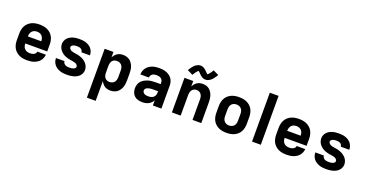

<svg xmlns="http://www.w3.org/2000/svg" viewBox="-39 -1629 5178 2713"><g transform="rotate(20 2550.0 -273.0)"><path d="M303 8Q273 8 243 3.5Q213 -1 185.5 -13.5Q158 -26 135 -46.5Q112 -67 97.5 -93.5Q83 -120 77 -150Q71 -180 71 -210V-310Q71 -340 77 -369.5Q83 -399 97 -425.5Q111 -452 133.5 -472.5Q156 -493 183 -505.5Q210 -518 240 -523Q270 -528 300 -528Q330 -528 360 -523Q390 -518 417 -505.5Q444 -493 466.5 -472.5Q489 -452 503 -425.5Q517 -399 523 -369.5Q529 -340 529 -310V-207H199Q199 -185 205.5 -164.5Q212 -144 226.5 -128.5Q241 -113 261.5 -106Q282 -99 303 -99Q318 -99 333.5 -101Q349 -103 363 -110Q377 -117 387 -129Q397 -141 399 -157H527Q525 -131 515.5 -106.5Q506 -82 489.5 -62.5Q473 -43 451 -29Q429 -15 404.5 -6.5Q380 2 354.5 5Q329 8 303 8ZM199 -313H401Q401 -334 395 -354.5Q389 -375 375 -391Q361 -407 341 -414Q321 -421 300 -421Q279 -421 259 -414Q239 -407 225 -391Q211 -375 205 -354.5Q199 -334 199 -313Z M899 8Q873 8 847 5Q821 2 796 -6.5Q771 -15 749 -29Q727 -43 710.5 -63.5Q694 -84 685.5 -109Q677 -134 677 -160V-162H805Q805 -146 814.5 -132.5Q824 -119 837.5 -111.5Q851 -104 867 -101.5Q883 -99 899 -99Q913 -99 927.5 -100.5Q942 -102 955.5 -106Q969 -110 981 -120Q993 -130 993 -144Q993 -159 982.5 -171Q972 -183 958 -189Q944 -195 929 -198Q914 -201 899 -203Q884 -205 869.5 -207.5Q855 -210 840 -214Q825 -218 811 -223Q797 -228 783.5 -235Q770 -242 757.5 -251Q745 -260 734.5 -270.5Q724 -281 715 -293Q706 -305 700 -319Q694 -333 690.5 -348Q687 -363 687 -378Q687 -402 696 -425.5Q705 -449 721.5 -467Q738 -485 759.5 -497Q781 -509 804.5 -516Q828 -523 852.5 -525.5Q877 -528 901 -528Q927 -528 952 -525Q977 -522 1001 -513.5Q1025 -505 1046.5 -491Q1068 -477 1083.5 -457Q1099 -437 1107 -412.5Q1115 -388 1115 -363V-361H987Q987 -376 979 -389Q971 -402 958 -409Q945 -416 930.5 -418.5Q916 -421 901 -421Q888 -421 874.5 -419.5Q861 -418 848.5 -413.5Q836 -409 825.5 -399.5Q815 -390 815 -377Q815 -362 825.5 -350Q836 -338 849.5 -331.5Q863 -325 878 -322Q893 -319 908 -317Q923 -315 938 -312.5Q953 -310 967.5 -306Q982 -302 996.5 -296.5Q1011 -291 1024 -284.5Q1037 -278 1049.5 -269Q1062 -260 1073 -249.5Q1084 -239 1093 -227Q1102 -215 1108 -201Q1114 -187 1117.5 -172.5Q1121 -158 1121 -143Q1121 -118 1111.5 -94Q1102 -70 1084.5 -52Q1067 -34 1044.5 -22Q1022 -10 998 -3.5Q974 3 949 5.5Q924 8 899 8Z M1279 215V-520H1411V-437Q1421 -458 1435.5 -475.5Q1450 -493 1469 -505.5Q1488 -518 1510 -523Q1532 -528 1555 -528Q1581 -528 1607 -521Q1633 -514 1654 -498.5Q1675 -483 1690 -461Q1705 -439 1714 -414Q1723 -389 1726 -362.5Q1729 -336 1729 -310V-210Q1729 -184 1726 -157.5Q1723 -131 1714 -106Q1705 -81 1690 -59Q1675 -37 1654 -21.5Q1633 -6 1607 1Q1581 8 1555 8Q1532 8 1510 3Q1488 -2 1469 -14.5Q1450 -27 1435.5 -44.5Q1421 -62 1411 -83V215ZM1501 -102Q1521 -102 1541 -109.5Q1561 -117 1574 -133Q1587 -149 1592 -169.5Q1597 -190 1597 -210V-310Q1597 -330 1592 -350.5Q1587 -371 1574 -387Q1561 -403 1541 -410.5Q1521 -418 1501 -418Q1481 -418 1462 -410Q1443 -402 1431.5 -386Q1420 -370 1415.5 -350Q1411 -330 1411 -310V-210Q1411 -190 1415.5 -170Q1420 -150 1431.5 -134Q1443 -118 1462 -110Q1481 -102 1501 -102Z M2035 8Q2003 8 1972 0Q1941 -8 1917 -29Q1893 -50 1882 -80.5Q1871 -111 1871 -142Q1871 -171 1880 -199.5Q1889 -228 1908.5 -249.5Q1928 -271 1953.5 -285Q1979 -299 2007 -307.5Q2035 -316 2064 -318.5Q2093 -321 2122 -321H2193V-341Q2193 -358 2186 -375Q2179 -392 2165 -402.5Q2151 -413 2133.5 -417Q2116 -421 2098 -421Q2082 -421 2065.5 -418Q2049 -415 2035.5 -406Q2022 -397 2013.5 -382.5Q2005 -368 2005 -352H1877Q1877 -378 1885.5 -404Q1894 -430 1909.5 -451Q1925 -472 1947 -487.5Q1969 -503 1994 -512Q2019 -521 2045.5 -524.5Q2072 -528 2098 -528Q2126 -528 2153.5 -524.5Q2181 -521 2206.5 -511Q2232 -501 2254.5 -484.5Q2277 -468 2292.5 -445.5Q2308 -423 2314.5 -395.5Q2321 -368 2321 -341V0H2193V-78Q2182 -57 2165 -40Q2148 -23 2127 -12Q2106 -1 2082.5 3.5Q2059 8 2035 8ZM2086 -99Q2106 -99 2125.5 -103.5Q2145 -108 2161 -120Q2177 -132 2185 -150.5Q2193 -169 2193 -189V-214H2122Q2110 -214 2097 -213.5Q2084 -213 2072 -211Q2060 -209 2047.5 -205.5Q2035 -202 2024.5 -196Q2014 -190 2006.5 -179Q1999 -168 1999 -156Q1999 -141 2008 -128.5Q2017 -116 2030 -109.5Q2043 -103 2057.5 -101Q2072 -99 2086 -99Z M2479 0V-520H2611V-437Q2621 -458 2635 -475.5Q2649 -493 2668 -505.5Q2687 -518 2709.5 -523Q2732 -528 2754 -528Q2780 -528 2805.5 -521Q2831 -514 2851 -497.5Q2871 -481 2885 -459Q2899 -437 2907 -412.5Q2915 -388 2918 -362Q2921 -336 2921 -310V0H2789V-310Q2789 -330 2784.5 -349.5Q2780 -369 2768.5 -385Q2757 -401 2738.5 -409.5Q2720 -418 2700 -418Q2680 -418 2661.5 -409.5Q2643 -401 2631.5 -385Q2620 -369 2615.5 -349.5Q2611 -330 2611 -310V0ZM2766 -597Q2757 -597 2750 -598Q2743 -599 2734.5 -602Q2726 -605 2718.5 -608.5Q2711 -612 2705 -616Q2699 -620 2692 -626Q2685 -632 2679.5 -637Q2674 -642 2668.5 -648Q2663 -654 2656.5 -660.5Q2650 -667 2645 -671Q2640 -675 2634 -680Q2631 -678 2625 -673Q2619 -668 2616 -664.5Q2613 -661 2610 -657Q2607 -653 2603 -648.5Q2599 -644 2595 -638.5Q2591 -633 2587 -626.5Q2583 -620 2578.5 -613Q2574 -606 2569 -598L2486 -639Q2497 -657 2507 -671.5Q2517 -686 2527 -698.5Q2537 -711 2547.5 -721.5Q2558 -732 2572 -741Q2586 -750 2602 -755.5Q2618 -761 2634 -761Q2643 -761 2650 -760Q2657 -759 2665.5 -756.5Q2674 -754 2681.5 -750Q2689 -746 2695 -742Q2701 -738 2708 -732Q2715 -726 2720.5 -721Q2726 -716 2731.5 -710Q2737 -704 2743.5 -697.5Q2750 -691 2755 -687Q2760 -683 2766 -678Q2769 -680 2775 -685Q2781 -690 2784 -693.5Q2787 -697 2790 -701Q2793 -705 2797 -709.5Q2801 -714 2805 -719.5Q2809 -725 2813 -731.5Q2817 -738 2821.5 -745Q2826 -752 2831 -760L2914 -720Q2903 -702 2893 -687Q2883 -672 2873 -659.5Q2863 -647 2852.5 -636.5Q2842 -626 2828 -617Q2814 -608 2798 -602.5Q2782 -597 2766 -597Z M3300 8Q3270 8 3240 3Q3210 -2 3183 -14.5Q3156 -27 3133.5 -47.5Q3111 -68 3097 -94.5Q3083 -121 3077 -150.5Q3071 -180 3071 -210V-310Q3071 -340 3077 -369.5Q3083 -399 3097 -425.5Q3111 -452 3133.5 -472.5Q3156 -493 3183 -505.5Q3210 -518 3240 -523Q3270 -528 3300 -528Q3330 -528 3360 -523Q3390 -518 3417 -505.5Q3444 -493 3466.5 -472.5Q3489 -452 3503 -425.5Q3517 -399 3523 -369.5Q3529 -340 3529 -310V-210Q3529 -180 3523 -150.5Q3517 -121 3503 -94.5Q3489 -68 3466.5 -47.5Q3444 -27 3417 -14.5Q3390 -2 3360 3Q3330 8 3300 8ZM3300 -102Q3321 -102 3340.5 -109.5Q3360 -117 3373.5 -133Q3387 -149 3392 -169Q3397 -189 3397 -210V-310Q3397 -331 3392 -351Q3387 -371 3373.5 -387Q3360 -403 3340.5 -410.5Q3321 -418 3300 -418Q3279 -418 3259.5 -410.5Q3240 -403 3226.5 -387Q3213 -371 3208 -351Q3203 -331 3203 -310V-210Q3203 -189 3208 -169Q3213 -149 3226.5 -133Q3240 -117 3259.5 -109.5Q3279 -102 3300 -102Z M3684 0V-735H3816V0Z M4203 8Q4173 8 4143 3.5Q4113 -1 4085.5 -13.5Q4058 -26 4035 -46.5Q4012 -67 3997.5 -93.5Q3983 -120 3977 -150Q3971 -180 3971 -210V-310Q3971 -340 3977 -369.5Q3983 -399 3997 -425.5Q4011 -452 4033.5 -472.5Q4056 -493 4083 -505.5Q4110 -518 4140 -523Q4170 -528 4200 -528Q4230 -528 4260 -523Q4290 -518 4317 -505.5Q4344 -493 4366.5 -472.5Q4389 -452 4403 -425.5Q4417 -399 4423 -369.5Q4429 -340 4429 -310V-207H4099Q4099 -185 4105.5 -164.5Q4112 -144 4126.5 -128.5Q4141 -113 4161.5 -106Q4182 -99 4203 -99Q4218 -99 4233.5 -101Q4249 -103 4263 -110Q4277 -117 4287 -129Q4297 -141 4299 -157H4427Q4425 -131 4415.5 -106.5Q4406 -82 4389.5 -62.5Q4373 -43 4351 -29Q4329 -15 4304.5 -6.5Q4280 2 4254.5 5Q4229 8 4203 8ZM4099 -313H4301Q4301 -334 4295 -354.5Q4289 -375 4275 -391Q4261 -407 4241 -414Q4221 -421 4200 -421Q4179 -421 4159 -414Q4139 -407 4125 -391Q4111 -375 4105 -354.5Q4099 -334 4099 -313Z M4799 8Q4773 8 4747 5Q4721 2 4696 -6.5Q4671 -15 4649 -29Q4627 -43 4610.5 -63.5Q4594 -84 4585.5 -109Q4577 -134 4577 -160V-162H4705Q4705 -146 4714.5 -132.5Q4724 -119 4737.5 -111.5Q4751 -104 4767 -101.5Q4783 -99 4799 -99Q4813 -99 4827.5 -100.5Q4842 -102 4855.5 -106Q4869 -110 4881 -120Q4893 -130 4893 -144Q4893 -159 4882.5 -171Q4872 -183 4858 -189Q4844 -195 4829 -198Q4814 -201 4799 -203Q4784 -205 4769.5 -207.5Q4755 -210 4740 -214Q4725 -218 4711 -223Q4697 -228 4683.5 -235Q4670 -242 4657.5 -251Q4645 -260 4634.5 -270.5Q4624 -281 4615 -293Q4606 -305 4600 -319Q4594 -333 4590.5 -348Q4587 -363 4587 -378Q4587 -402 4596 -425.5Q4605 -449 4621.5 -467Q4638 -485 4659.5 -497Q4681 -509 4704.5 -516Q4728 -523 4752.5 -525.5Q4777 -528 4801 -528Q4827 -528 4852 -525Q4877 -522 4901 -513.5Q4925 -505 4946.5 -491Q4968 -477 4983.5 -457Q4999 -437 5007 -412.5Q5015 -388 5015 -363V-361H4887Q4887 -376 4879 -389Q4871 -402 4858 -409Q4845 -416 4830.5 -418.5Q4816 -421 4801 -421Q4788 -421 4774.5 -419.5Q4761 -418 4748.5 -413.5Q4736 -409 4725.5 -399.5Q4715 -390 4715 -377Q4715 -362 4725.5 -350Q4736 -338 4749.5 -331.5Q4763 -325 4778 -322Q4793 -319 4808 -317Q4823 -315 4838 -312.5Q4853 -310 4867.5 -306Q4882 -302 4896.5 -296.5Q4911 -291 4924 -284.5Q4937 -278 4949.5 -269Q4962 -260 4973 -249.5Q4984 -239 4993 -227Q5002 -215 5008 -201Q5014 -187 5017.5 -172.5Q5021 -158 5021 -143Q5021 -118 5011.5 -94Q5002 -70 4984.5 -52Q4967 -34 4944.5 -22Q4922 -10 4898 -3.5Q4874 3 4849 5.5Q4824 8 4799 8Z"/></g></svg>

Font: Iosevka Aile Extrabold
Style: Regular
Weight: 800
Designer: Belleve Invis
Foundry: Belleve Invis
Version: Version 27.3.5; ttfautohint (v1.8.4)